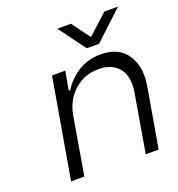

<svg xmlns="http://www.w3.org/2000/svg" viewBox="-133 -844 881 952"><g transform="rotate(-20 307.5 -367.5)"><path d="M171 -526H241L223 -427H231Q260 -475 312 -508.5Q364 -542 432 -542Q516 -542 558.5 -493Q601 -444 601 -366Q601 -342 596 -312L542 0H474L526 -305Q530 -326 530 -348Q530 -411 493.5 -444Q457 -477 397 -477Q323 -477 269.5 -429.5Q216 -382 202 -305L150 0H80ZM347 -735 416 -641H420L523 -735H595L444 -594H379L275 -735Z"/></g></svg>

Font: Be Vietnam Light
Style: Italic
Weight: 300
Italic angle: -9.222°
Designer: Gabriel Lam
Foundry: TypeRant
Version: Version 3.000